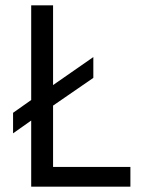

<svg xmlns="http://www.w3.org/2000/svg" viewBox="-20 -697 545 720"><path d="M330 -405 179 -301V-71H469V3H97V-245L29 -197V-274L97 -322V-677H179V-378L330 -483Z"/></svg>

Font: Hind Siliguri Fixed
Style: Regular
Weight: 400
Designer: Jyotish Sonowal
Foundry: Indian Type Foundry
Version: Version 1.001;October 28, 2021;FontCreator 12.0.0.2565 64-bi